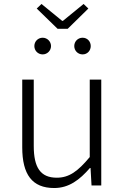

<svg xmlns="http://www.w3.org/2000/svg" viewBox="-20 -934 630 967"><path d="M253 13C327 13 381 -28 433 -88H436L441 0H490V-533H432V-143C372 -71 328 -39 266 -39C184 -39 150 -90 150 -199V-533H92V-192C92 -55 142 13 253 13ZM189 -914 165 -891 270 -789H321L425 -891L401 -914L297 -829H293ZM195 -660C218 -660 237 -679 237 -702C237 -725 218 -744 195 -744C171 -744 153 -725 153 -702C153 -679 171 -660 195 -660ZM396 -660C420 -660 437 -679 437 -702C437 -725 420 -744 396 -744C372 -744 354 -725 354 -702C354 -679 372 -660 396 -660Z"/></svg>

Font: Noto Sans CJK KR Light
Style: Regular
Weight: 300
Designer: Ryoko NISHIZUKA (kana & ideographs); Paul D. Hunt (Latin, Greek & Cyrillic); Wenlong ZHANG (bopomofo); Sandoll Communica
Foundry: Adobe Systems Incorporated
Version: Version 1.004;PS 1.004;hotconv 1.0.82;makeotf.lib2.5.63406